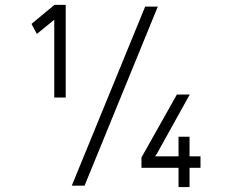

<svg xmlns="http://www.w3.org/2000/svg" viewBox="-20 -760 940 786"><path d="M574.2 -732.9H626L326.2 0H273.9ZM108.9 -662.1 203.1 -740.2H249V-360.8H202.1V-679.2L130.9 -621.1ZM559.1 -73.2V-115.2L704.1 -373H756.8L624 -133.8L615.2 -120.1H710.9V-200.2H755.9V-120.1H800.8V-73.2H755.9V5.9H710.9V-73.2Z"/></svg>

Font: Kreadon
Style: Regular
Weight: 400
Designer: kohakuno
Foundry: StudioGnu
Version: Version 1.000;Glyphs 3.1.2 (3151)